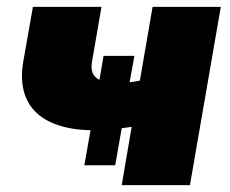

<svg xmlns="http://www.w3.org/2000/svg" viewBox="-20 -540 670 560"><path d="M316 -58 335 -166 364 -170 335 0H534L624 -520H425L388 -305C378 -303 368 -301 358 -300L372 -377H282L270 -307C251 -317 244 -333 248 -358L276 -520H76L48 -361C26 -233 99 -164 244 -160L226 -58Z"/></svg>

Font: Fixel Display Black
Style: Italic
Weight: 900
Italic angle: -10°
Designer: AlfaBravo + MacPaw
Foundry: Kyrylo Tkachov, Marchela Mozhyna, Serhii Makarenko, Maria Weinstein, Zakhar Kryvoshyya
Version: Version 1.210;Glyphs 3.2 (3217)